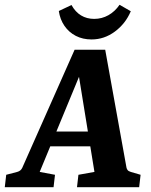

<svg xmlns="http://www.w3.org/2000/svg" viewBox="-36 -783 633 803"><path d="M158 -233H377L391 -171H135ZM493 -82Q494 -77 497.5 -72Q501 -67 511 -64L552 -52L546 0H286L292 -52L359 -64L284 -526H321L130 -64L194 -52L188 0H-16L-10 -52L36 -64Q51 -68 57 -81L276 -575H404ZM347 -618Q310 -618 281 -633Q252 -648 233.5 -675Q215 -702 210 -737L263 -762Q279 -733 303 -718.5Q327 -704 358 -704Q390 -704 417.5 -719.5Q445 -735 464 -763L511 -736Q489 -684 444.5 -651Q400 -618 347 -618Z"/></svg>

Font: Yrsa
Style: Bold Italic
Weight: 700
Italic angle: -7.10001°
Version: Version 2.004